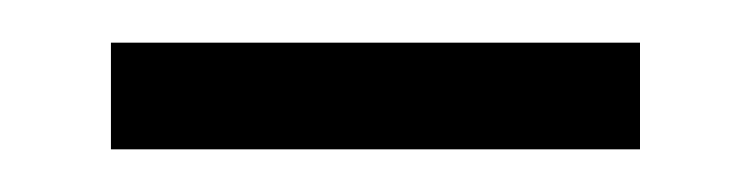

<svg xmlns="http://www.w3.org/2000/svg" viewBox="-20 -281 351 90"><path d="M280 -261V-211H32V-261Z"/></svg>

Font: BioRhyme ExtraBold Light
Style: Regular
Weight: 300
Version: Version 1.600;gftools[0.9.33]